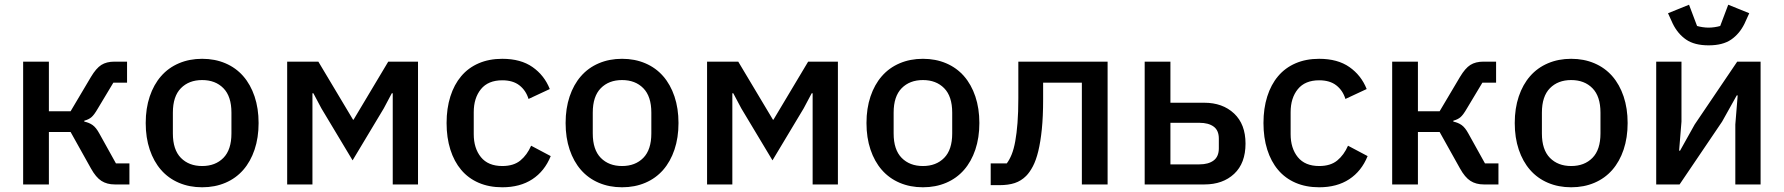

<svg xmlns="http://www.w3.org/2000/svg" viewBox="-20 -781 7553 813"><path d="M78 -520H187V-310H279L365 -455Q387 -492 409 -506Q431 -520 465 -520H518V-431H460L394 -321Q379 -295 367.5 -285Q356 -275 337 -270V-266Q357 -262 372 -251.5Q387 -241 401 -215L471 -89H528V0H466Q433 0 409.5 -15Q386 -30 365 -68L279 -222H187V0H78Z M836 12Q782 12 737.5 -7Q693 -26 662 -61.5Q631 -97 614 -147.5Q597 -198 597 -260Q597 -322 614 -372.5Q631 -423 662 -458.5Q693 -494 737.5 -513Q782 -532 836 -532Q890 -532 934.5 -513Q979 -494 1010 -458.5Q1041 -423 1058 -372.5Q1075 -322 1075 -260Q1075 -198 1058 -147.5Q1041 -97 1010 -61.5Q979 -26 934.5 -7Q890 12 836 12ZM836 -78Q892 -78 926 -112.5Q960 -147 960 -216V-304Q960 -373 926 -407.5Q892 -442 836 -442Q780 -442 746 -407.5Q712 -373 712 -304V-216Q712 -147 746 -112.5Q780 -78 836 -78Z M1196 -520H1328L1475 -274H1477L1624 -520H1750V0H1643V-386H1639L1605 -322L1473 -102L1341 -322L1307 -386H1303V0H1196Z M2107 12Q2051 12 2007 -7Q1963 -26 1933 -61.5Q1903 -97 1887 -147.5Q1871 -198 1871 -260Q1871 -322 1887 -372.5Q1903 -423 1933 -458.5Q1963 -494 2007 -513Q2051 -532 2107 -532Q2185 -532 2235 -497Q2285 -462 2308 -404L2218 -362Q2207 -398 2179.5 -419.5Q2152 -441 2107 -441Q2047 -441 2016.5 -403.5Q1986 -366 1986 -306V-213Q1986 -153 2016.5 -115.5Q2047 -78 2107 -78Q2155 -78 2183.5 -101.5Q2212 -125 2229 -164L2312 -120Q2286 -56 2234 -22Q2182 12 2107 12Z M2614 12Q2560 12 2515.5 -7Q2471 -26 2440 -61.5Q2409 -97 2392 -147.5Q2375 -198 2375 -260Q2375 -322 2392 -372.5Q2409 -423 2440 -458.5Q2471 -494 2515.5 -513Q2560 -532 2614 -532Q2668 -532 2712.5 -513Q2757 -494 2788 -458.5Q2819 -423 2836 -372.5Q2853 -322 2853 -260Q2853 -198 2836 -147.5Q2819 -97 2788 -61.5Q2757 -26 2712.5 -7Q2668 12 2614 12ZM2614 -78Q2670 -78 2704 -112.5Q2738 -147 2738 -216V-304Q2738 -373 2704 -407.5Q2670 -442 2614 -442Q2558 -442 2524 -407.5Q2490 -373 2490 -304V-216Q2490 -147 2524 -112.5Q2558 -78 2614 -78Z M2974 -520H3106L3253 -274H3255L3402 -520H3528V0H3421V-386H3417L3383 -322L3251 -102L3119 -322L3085 -386H3081V0H2974Z M3888 12Q3834 12 3789.5 -7Q3745 -26 3714 -61.5Q3683 -97 3666 -147.5Q3649 -198 3649 -260Q3649 -322 3666 -372.5Q3683 -423 3714 -458.5Q3745 -494 3789.5 -513Q3834 -532 3888 -532Q3942 -532 3986.5 -513Q4031 -494 4062 -458.5Q4093 -423 4110 -372.5Q4127 -322 4127 -260Q4127 -198 4110 -147.5Q4093 -97 4062 -61.5Q4031 -26 3986.5 -7Q3942 12 3888 12ZM3888 -78Q3944 -78 3978 -112.5Q4012 -147 4012 -216V-304Q4012 -373 3978 -407.5Q3944 -442 3888 -442Q3832 -442 3798 -407.5Q3764 -373 3764 -304V-216Q3764 -147 3798 -112.5Q3832 -78 3888 -78Z M4175 -89H4243Q4255 -105 4264 -127.5Q4273 -150 4279 -183Q4285 -216 4288.5 -260.5Q4292 -305 4292 -365V-520H4670V0H4561V-431H4397V-360Q4397 -288 4391.5 -234Q4386 -180 4376.5 -141Q4367 -102 4353.5 -76.5Q4340 -51 4325 -36Q4304 -15 4277 -6Q4250 3 4212 3H4175Z M4827 -520H4936V-346H5079Q5157 -346 5205.5 -300.5Q5254 -255 5254 -173Q5254 -90 5206 -45Q5158 0 5080 0H4827ZM5059 -85Q5097 -85 5119 -101.5Q5141 -118 5141 -153V-194Q5141 -229 5119 -245Q5097 -261 5059 -261H4936V-85Z M5566 12Q5510 12 5466 -7Q5422 -26 5392 -61.5Q5362 -97 5346 -147.5Q5330 -198 5330 -260Q5330 -322 5346 -372.5Q5362 -423 5392 -458.5Q5422 -494 5466 -513Q5510 -532 5566 -532Q5644 -532 5694 -497Q5744 -462 5767 -404L5677 -362Q5666 -398 5638.5 -419.5Q5611 -441 5566 -441Q5506 -441 5475.5 -403.5Q5445 -366 5445 -306V-213Q5445 -153 5475.5 -115.5Q5506 -78 5566 -78Q5614 -78 5642.5 -101.5Q5671 -125 5688 -164L5771 -120Q5745 -56 5693 -22Q5641 12 5566 12Z M5875 -520H5984V-310H6076L6162 -455Q6184 -492 6206 -506Q6228 -520 6262 -520H6315V-431H6257L6191 -321Q6176 -295 6164.5 -285Q6153 -275 6134 -270V-266Q6154 -262 6169 -251.5Q6184 -241 6198 -215L6268 -89H6325V0H6263Q6230 0 6206.5 -15Q6183 -30 6162 -68L6076 -222H5984V0H5875Z M6633 12Q6579 12 6534.5 -7Q6490 -26 6459 -61.5Q6428 -97 6411 -147.5Q6394 -198 6394 -260Q6394 -322 6411 -372.5Q6428 -423 6459 -458.5Q6490 -494 6534.5 -513Q6579 -532 6633 -532Q6687 -532 6731.5 -513Q6776 -494 6807 -458.5Q6838 -423 6855 -372.5Q6872 -322 6872 -260Q6872 -198 6855 -147.5Q6838 -97 6807 -61.5Q6776 -26 6731.5 -7Q6687 12 6633 12ZM6633 -78Q6689 -78 6723 -112.5Q6757 -147 6757 -216V-304Q6757 -373 6723 -407.5Q6689 -442 6633 -442Q6577 -442 6543 -407.5Q6509 -373 6509 -304V-216Q6509 -147 6543 -112.5Q6577 -78 6633 -78Z M7215 -589Q7155 -589 7119.5 -613.5Q7084 -638 7063 -681L7043 -725L7132 -761L7166 -671Q7176 -668 7189.5 -666Q7203 -664 7215 -664Q7227 -664 7240.5 -666Q7254 -668 7264 -671L7298 -761L7387 -725L7367 -681Q7346 -638 7310.5 -613.5Q7275 -589 7215 -589ZM6993 -520H7100V-266L7090 -143H7094L7156 -254L7336 -520H7435V0H7328V-254L7338 -377H7334L7272 -266L7092 0H6993Z"/></svg>

Font: IBMPlexSans-Medium
Style: Regular
Weight: 500
Designer: Mike Abbink, Paul van der Laan, Pieter van Rosmalen
Foundry: Bold Monday
Version: Version 3.1